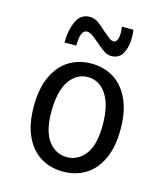

<svg xmlns="http://www.w3.org/2000/svg" viewBox="-116 -863 831 962"><g transform="rotate(15 300.0 -382.0)"><path d="M300 -480Q241 -480 204 -425.5Q167 -371 167 -265Q167 -164 204.5 -114.5Q242 -65 300 -65Q358 -65 395.5 -114.5Q433 -164 433 -265Q433 -371 396 -425.5Q359 -480 300 -480ZM300 -550Q364 -550 414.5 -519.5Q465 -489 495 -426Q525 -363 525 -269Q525 -175 495 -112.5Q465 -50 414.5 -20Q364 10 300 10Q236 10 185.5 -20Q135 -50 105 -112.5Q75 -175 75 -269Q75 -363 105 -426Q135 -489 185.5 -519.5Q236 -550 300 -550ZM302 -659Q279 -679 264 -689Q249 -699 236 -699Q202 -699 202 -617H141Q141 -681 162.5 -727.5Q184 -774 231 -774Q254 -774 273.5 -761Q293 -748 319 -723Q341 -704 353 -695Q365 -686 378 -686Q388 -686 394.5 -699.5Q401 -713 401 -736Q401 -750 398 -768H458Q461 -749 461 -727Q461 -678 442.5 -645Q424 -612 384 -612Q365 -612 346.5 -624Q328 -636 302 -659Z"/></g></svg>

Font: Sligoil Micro
Style: Regular
Weight: 400
Designer: Ariel Martín Pérez
Foundry: Igor Stepanchenko
Version: Version 1.001